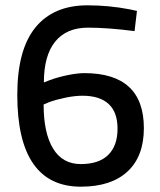

<svg xmlns="http://www.w3.org/2000/svg" viewBox="-20 -691 600 722"><path d="M45 -334Q45 -504 113 -587.5Q181 -671 309 -671Q389 -671 467 -656L495 -650L486 -574Q385 -587 311 -587Q230 -587 187.5 -534.5Q145 -482 145 -381L168 -390Q198 -401 234.5 -408.5Q271 -416 297 -416Q521 -416 521 -209Q521 -103 459.5 -46Q398 11 284 11Q165 11 105 -75.5Q45 -162 45 -334ZM422 -207Q422 -269 388.5 -300Q355 -331 290 -331Q262 -331 227.5 -324Q193 -317 165 -307L144 -298Q144 -191 179.5 -132.5Q215 -74 284 -74Q352 -74 387 -108.5Q422 -143 422 -207Z"/></svg>

Font: Cairo SemiBold
Style: Regular
Weight: 600
Designer: Mohamed Gaber, the designers of Titillium
Foundry: Kief Type Foundry
Version: Version 2.009; ttfautohint (v1.5.33-1714) -l 8 -r 50 -G 200 